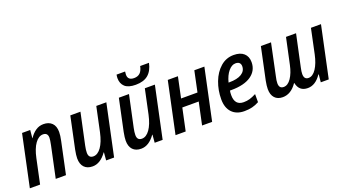

<svg xmlns="http://www.w3.org/2000/svg" viewBox="-59 -1329 3406 1903"><g transform="rotate(-20 1644.0 -377.0)"><path d="M124 -541H210L202 -457H204Q232 -500 269 -525.5Q306 -551 352 -551Q408 -551 440.5 -519Q473 -487 473 -425Q473 -388 461 -333L390 1H282L352 -328Q363 -381 363 -404Q363 -457 313 -457Q267 -457 229.5 -405Q192 -353 172 -258L117 1H9Z M551 -117Q551 -149 562 -206L633 -541H740L669 -209Q660 -167 660 -137Q660 -81 710 -81Q756 -81 793.5 -133.5Q831 -186 852 -282L907 -541H1013L898 0H814L821 -83H818Q752 10 670 10Q613 10 582 -23Q551 -56 551 -117Z M1063 -117Q1063 -149 1074 -206L1145 -541H1252L1181 -209Q1172 -167 1172 -137Q1172 -81 1222 -81Q1268 -81 1305.5 -133.5Q1343 -186 1364 -282L1419 -541H1525L1410 0H1326L1333 -83H1330Q1264 10 1182 10Q1125 10 1094 -23Q1063 -56 1063 -117ZM1198 -728Q1198 -742 1202 -764H1292Q1289 -746 1289 -731Q1289 -672 1355 -672Q1394 -672 1417.5 -694Q1441 -716 1451 -764H1544Q1527 -684 1479.5 -644Q1432 -604 1348 -604Q1270 -604 1234 -637Q1198 -670 1198 -728Z M1661 -541H1768L1722 -323H1895L1941 -541H2047L1932 0H1826L1876 -235H1703L1653 0H1546Z M2093 -178Q2093 -274 2125.5 -359.5Q2158 -445 2218 -497.5Q2278 -550 2358 -550Q2427 -550 2464.5 -516.5Q2502 -483 2502 -423Q2502 -334 2428.5 -282.5Q2355 -231 2218 -231H2204Q2200 -211 2200 -184Q2200 -76 2294 -76Q2328 -76 2357.5 -84.5Q2387 -93 2426 -113V-28Q2390 -8 2353 1Q2316 10 2271 10Q2187 10 2140 -39.5Q2093 -89 2093 -178ZM2226 -310Q2310 -310 2355.5 -338Q2401 -366 2401 -416Q2401 -440 2387.5 -453Q2374 -466 2347 -466Q2307 -466 2271.5 -423.5Q2236 -381 2218 -310Z M2561 -116Q2561 -150 2571 -202L2643 -541H2750L2680 -208Q2670 -167 2670 -138Q2670 -82 2718 -82Q2762 -82 2797 -133.5Q2832 -185 2849 -266L2908 -541H3014L2942 -205Q2933 -165 2933 -139Q2933 -82 2980 -82Q3025 -82 3061 -136.5Q3097 -191 3116 -280L3171 -541H3277L3162 0H3078L3086 -81H3082Q3021 10 2939 10Q2848 10 2829 -83H2826Q2763 10 2675 10Q2621 10 2591 -23Q2561 -56 2561 -116Z"/></g></svg>

Font: Noto Sans UI NarrowMedium
Style: Italic
Weight: 500
Width: 4
Italic angle: -12°
Designer: Monotype Design Team
Foundry: Monotype Imaging Inc.
Version: Version 1.001